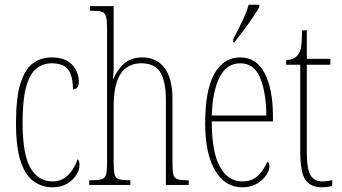

<svg xmlns="http://www.w3.org/2000/svg" viewBox="-20 -786 1452 816"><path d="M203 10Q159 10 123.5 -15Q88 -40 68 -99.5Q48 -159 48 -263Q48 -371 67 -431.5Q86 -492 120 -517Q154 -542 200 -542Q257 -542 286 -511.5Q315 -481 315 -437Q315 -420 307 -413Q299 -406 290 -406Q290 -462 270 -489.5Q250 -517 200 -517Q163 -517 135 -495Q107 -473 91.5 -418Q76 -363 76 -264Q76 -131 109 -73Q142 -15 203 -15Q233 -15 254 -29.5Q275 -44 289 -66Q303 -88 310 -110Q314 -106 316 -100Q318 -94 318 -83Q318 -65 304.5 -43Q291 -21 265.5 -5.5Q240 10 203 10Z M359 0V-20H368Q399 -20 413 -24.5Q427 -29 431 -45Q435 -61 435 -96V-664Q435 -698 431 -714Q427 -730 415 -735Q403 -740 378 -740H362V-760H463V-495Q463 -478 460 -451H462Q476 -486 505.5 -514Q535 -542 586 -542Q645 -542 679 -497.5Q713 -453 713 -364V-94Q713 -61 716.5 -45.5Q720 -30 733 -25Q746 -20 774 -20H782V0H685V-364Q685 -438 662 -477.5Q639 -517 580 -517Q523 -517 493 -472.5Q463 -428 463 -333V-96Q463 -61 467 -45Q471 -29 485 -24.5Q499 -20 529 -20H534V0Z M1009 10Q937 10 894.5 -61Q852 -132 852 -262Q852 -403 891 -472.5Q930 -542 1001 -542Q1070 -542 1105 -474.5Q1140 -407 1140 -291V-270H880Q880 -140 914.5 -77.5Q949 -15 1009 -15Q1053 -15 1078.5 -41.5Q1104 -68 1116 -99Q1120 -97 1122.5 -92Q1125 -87 1125 -77Q1125 -62 1111.5 -41.5Q1098 -21 1072.5 -5.5Q1047 10 1009 10ZM1112 -295Q1111 -394 1085.5 -455.5Q1060 -517 1001 -517Q943 -517 913 -457Q883 -397 880 -295ZM971 -619Q994 -663 1010.5 -697.5Q1027 -732 1037 -766H1082V-756Q1073 -739 1055 -712.5Q1037 -686 1016 -658Q995 -630 976 -606H971Z M1350 10Q1299 10 1277.5 -22.5Q1256 -55 1256 -141V-511H1196V-530Q1232 -533 1246 -553Q1259 -570 1261 -596Q1263 -622 1264 -657H1284V-536H1384V-511H1284V-140Q1284 -65 1300.5 -40Q1317 -15 1348 -15Q1360 -15 1369.5 -16.5Q1379 -18 1392 -20V5Q1367 10 1350 10Z"/></svg>

Font: Noto Serif Thai ExtraCondensed Thin
Style: Regular
Weight: 100
Width: 2
Designer: Monotype Design Team
Foundry: Monotype Imaging Inc.
Version: Version 2.001; ttfautohint (v1.8.4.7-5d5b)